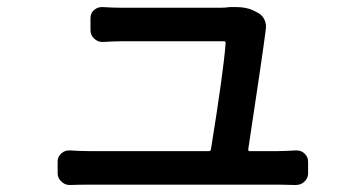

<svg xmlns="http://www.w3.org/2000/svg" viewBox="-20 -527 1040 548"><path d="M688.5 -100.6Q688.5 -95.7 692.4 -95.7H772.5Q792 -95.7 824.2 -97.7Q838.9 -98.6 849.1 -88.9Q859.4 -79.1 859.4 -65.4V-32.2Q859.4 -18.6 849.1 -8.8Q838.9 1 824.2 1Q794.9 0 774.4 0H235.4Q210.9 0 179.7 1Q178.7 1 178.7 1Q165 1 155.3 -8.8Q144.5 -18.6 144.5 -32.2V-66.4Q144.5 -80.1 155.3 -89.4Q166 -98.6 179.7 -97.7Q208 -95.7 235.4 -95.7H576.2Q581.1 -95.7 582 -100.6Q618.2 -324.2 624 -404.3Q624 -409.2 619.1 -409.2H327.1Q306.6 -409.2 272.5 -407.2Q258.8 -407.2 248.5 -417Q238.3 -426.8 238.3 -440.4V-475.6Q238.3 -489.3 248 -498Q257.8 -506.8 270.5 -506.8Q271.5 -506.8 272.5 -506.8Q302.7 -504.9 326.2 -504.9H610.4Q622.1 -504.9 635.7 -506.8Q645.5 -506.8 654.3 -506.8Q681.6 -506.8 701.2 -498L714.8 -491.2Q728.5 -484.4 734.9 -470.7Q741.2 -457 738.3 -442.4Q738.3 -442.4 738.3 -441.4Q738.3 -440.4 738.3 -440.4Q729.5 -371.1 688.5 -100.6Z"/></svg>

Font: Gen Jyuu GothicL Medium
Style: Regular
Weight: 500
Designer: [Source Han Sans]
Ryoko NISHIZUKA  (kana & ideographs); Paul D. Hunt (Latin, Greek & Cyrillic); Wenlong ZHANG  (bopomofo
Version: Version 1.002.20150607